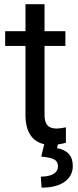

<svg xmlns="http://www.w3.org/2000/svg" viewBox="-20 -676 367 909"><path d="M190.9 -656.2V-528.3H289.6V-458.5H190.9V-130.9Q190.9 -99.1 204.1 -83.3Q217.3 -67.4 249 -67.4Q264.6 -67.4 292 -73.2V0Q256.3 9.8 222.7 9.8Q162.1 9.8 131.3 -26.9Q100.6 -63.5 100.6 -130.9V-458.5H4.4V-528.3H100.6V-656.2ZM255.9 0 250 25.4Q324.7 38.6 324.7 109.9Q324.7 157.2 285.6 184.8Q246.6 212.4 176.8 212.4L173.3 160.2Q211.9 160.2 233.2 147.5Q254.4 134.8 254.4 111.8Q254.4 90.3 238.8 80.1Q223.1 69.8 175.3 65.4L190.9 0Z"/></svg>

Font: RobotoInd
Style: Regular
Weight: 400
Designer: Google
Version: Version 2.001101; 2014